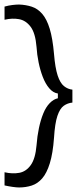

<svg xmlns="http://www.w3.org/2000/svg" viewBox="-29 -694 371 846"><path d="M290 -242Q269 -240 252 -228Q235 -216 224 -183.5Q213 -151 209 -87Q204 -18 190.5 25.5Q177 69 157 92Q137 115 111 123.5Q85 132 55 132Q44 132 26.5 129.5Q9 127 -9 123V65Q26 73 56 67.5Q86 62 106.5 33.5Q127 5 132 -54Q135 -94 142.5 -129.5Q150 -165 161.5 -193.5Q173 -222 190 -239.5Q207 -257 226 -261V-282Q205 -285 188 -305Q171 -325 159.5 -355Q148 -385 141 -419.5Q134 -454 132 -487Q127 -548 106 -576Q85 -604 55 -609.5Q25 -615 -9 -607V-665Q9 -670 26 -672Q43 -674 55 -674Q85 -673 111 -664.5Q137 -656 157 -633Q177 -610 190 -567.5Q203 -525 209 -456Q214 -395 225 -361.5Q236 -328 253 -314.5Q270 -301 290 -299Z"/></svg>

Font: Bricolage Grotesque Light
Style: Regular
Weight: 300
Designer: Mathieu Triay
Foundry: Atelier Triay
Version: Version 1.000;gftools[0.9.30]